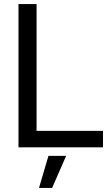

<svg xmlns="http://www.w3.org/2000/svg" viewBox="-20 -725 552 945"><path d="M71 0V-705H160V-42L122 -81H487V0ZM172 200 218.5 42H305.6L236.5 200Z"/></svg>

Font: TikTok Sans Light
Style: Regular
Weight: 300
Version: Version 4.000